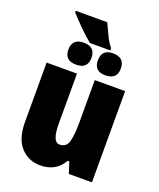

<svg xmlns="http://www.w3.org/2000/svg" viewBox="-161 -985 907 1094"><g transform="rotate(20 292.0 -438.5)"><path d="M527 -553H343V-296Q343 -222 332 -180.5Q321 -139 279 -139Q235 -139 235 -250V-553H51V-193Q51 -92 97.5 -41Q144 10 216 10Q312 10 355 -68H365L387 0H527ZM297 -887H106V-877Q134 -846 173.5 -806.5Q213 -767 245 -742H368V-756Q345 -784 329 -819Q313 -854 297 -887ZM389 -732Q321 -732 321 -665Q321 -599 389 -599Q460 -599 460 -665Q460 -732 389 -732ZM212 -732Q142 -732 142 -665Q142 -599 212 -599Q282 -599 282 -665Q282 -732 212 -732Z"/></g></svg>

Font: Noto Sans Display SemiCondensed Black
Style: Regular
Weight: 900
Width: 4
Designer: Monotype Design Team
Foundry: Monotype Imaging Inc.
Version: Version 1.900